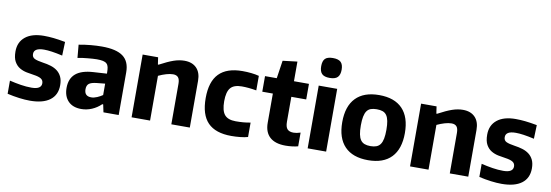

<svg xmlns="http://www.w3.org/2000/svg" viewBox="-58 -1203 4669 1627"><g transform="rotate(10 2276.5 -390.0)"><path d="M233 11Q191 11 140.5 4.5Q90 -2 38 -14V-127Q88 -115 135.5 -107.5Q183 -100 227 -100Q312 -100 312 -152Q312 -178 291.5 -191Q271 -204 228 -210Q199 -214 166 -220.5Q133 -227 105 -243.5Q77 -260 59 -292Q41 -324 41 -379Q41 -460 97.5 -505.5Q154 -551 257 -551Q296 -551 339 -546.5Q382 -542 441 -531L437 -413Q384 -425 345.5 -430.5Q307 -436 278 -436Q191 -436 191 -384Q191 -355 214.5 -344Q238 -333 286 -326Q323 -321 355.5 -311Q388 -301 412 -282.5Q436 -264 450 -235Q464 -206 464 -162Q464 -78 404.5 -33.5Q345 11 233 11Z M674 5Q601 5 561 -36.5Q521 -78 521 -150Q521 -230 570.5 -272.5Q620 -315 723 -321L837 -328V-337Q837 -365 833 -383.5Q829 -402 817.5 -413Q806 -424 785.5 -428.5Q765 -433 732 -433Q716 -433 695.5 -431.5Q675 -430 653 -428Q631 -426 609 -423Q587 -420 568 -416L558 -528Q611 -538 661 -542.5Q711 -547 756 -547Q880 -547 938 -504Q996 -461 996 -368V0H865L851 -66H843Q808 -32 764 -13.5Q720 5 674 5ZM740 -107Q764 -107 790.5 -118.5Q817 -130 837 -144V-242L767 -235Q719 -230 700 -215Q681 -200 681 -167Q681 -107 740 -107Z M1107 -540H1240L1249 -479H1255Q1326 -517 1374 -533.5Q1422 -550 1466 -550Q1533 -550 1570.5 -511.5Q1608 -473 1608 -402V0H1449V-348Q1449 -387 1434.5 -403.5Q1420 -420 1391 -420Q1365 -420 1332.5 -410.5Q1300 -401 1266 -385V0H1107Z M1966 9Q1830 9 1763.5 -59Q1697 -127 1697 -270Q1697 -412 1764 -480.5Q1831 -549 1966 -549Q2004 -549 2041.5 -545Q2079 -541 2108 -533V-408Q2040 -420 1982 -420Q1914 -420 1885 -385.5Q1856 -351 1856 -271Q1856 -190 1885 -155Q1914 -120 1981 -120Q2018 -120 2047 -122.5Q2076 -125 2108 -131V-7Q2081 1 2042.5 5Q2004 9 1966 9Z M2432 10Q2343 10 2297 -32Q2251 -74 2251 -155V-406H2160V-540H2261L2284 -694L2409 -709V-540H2538V-406H2410V-192Q2410 -147 2427 -128.5Q2444 -110 2481 -110Q2507 -110 2540 -121V-3Q2518 3 2489.5 6.5Q2461 10 2432 10Z M2701 -620Q2655 -620 2634.5 -640.5Q2614 -661 2614 -706Q2614 -751 2634 -771Q2654 -791 2701 -791Q2749 -791 2769.5 -770.5Q2790 -750 2790 -706Q2790 -662 2769.5 -641Q2749 -620 2701 -620ZM2622 -540H2781V0H2622Z M3142 10Q3010 10 2941 -61.5Q2872 -133 2872 -270Q2872 -407 2941 -478.5Q3010 -550 3142 -550Q3274 -550 3342.5 -478.5Q3411 -407 3411 -270Q3411 -133 3342.5 -61.5Q3274 10 3142 10ZM3142 -111Q3172 -111 3193 -119Q3214 -127 3227 -145.5Q3240 -164 3246 -194.5Q3252 -225 3252 -270Q3252 -315 3246 -345.5Q3240 -376 3227 -394.5Q3214 -413 3193 -420.5Q3172 -428 3142 -428Q3112 -428 3091 -420.5Q3070 -413 3057 -394.5Q3044 -376 3038 -345.5Q3032 -315 3032 -270Q3032 -225 3038 -194.5Q3044 -164 3057 -145.5Q3070 -127 3091 -119Q3112 -111 3142 -111Z M3503 -540H3636L3645 -479H3651Q3722 -517 3770 -533.5Q3818 -550 3862 -550Q3929 -550 3966.5 -511.5Q4004 -473 4004 -402V0H3845V-348Q3845 -387 3830.5 -403.5Q3816 -420 3787 -420Q3761 -420 3728.5 -410.5Q3696 -401 3662 -385V0H3503Z M4292 11Q4250 11 4199.5 4.5Q4149 -2 4097 -14V-127Q4147 -115 4194.5 -107.5Q4242 -100 4286 -100Q4371 -100 4371 -152Q4371 -178 4350.5 -191Q4330 -204 4287 -210Q4258 -214 4225 -220.5Q4192 -227 4164 -243.5Q4136 -260 4118 -292Q4100 -324 4100 -379Q4100 -460 4156.5 -505.5Q4213 -551 4316 -551Q4355 -551 4398 -546.5Q4441 -542 4500 -531L4496 -413Q4443 -425 4404.5 -430.5Q4366 -436 4337 -436Q4250 -436 4250 -384Q4250 -355 4273.5 -344Q4297 -333 4345 -326Q4382 -321 4414.5 -311Q4447 -301 4471 -282.5Q4495 -264 4509 -235Q4523 -206 4523 -162Q4523 -78 4463.5 -33.5Q4404 11 4292 11Z"/></g></svg>

Font: Encode Sans Narrow
Style: Bold
Weight: 700
Designer: Pablo Impallari, Andres Torresi
Foundry: Pablo Impallari, Andres Torresi
Version: Version 1.000; ttfautohint (v1.00) -l 8 -r 50 -G 200 -x 14 -